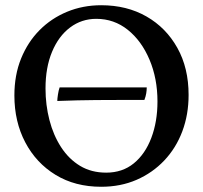

<svg xmlns="http://www.w3.org/2000/svg" viewBox="-20 -705 776 734"><path d="M367 9Q267 9 192.5 -36.5Q118 -82 76.5 -161Q35 -240 35 -340Q35 -418 60.5 -481Q86 -544 131 -589.5Q176 -635 236.5 -660Q297 -685 367 -685Q465 -685 540 -642Q615 -599 658 -522Q701 -445 701 -342Q701 -267 677 -203Q653 -139 608 -91.5Q563 -44 502 -17.5Q441 9 367 9ZM386 -45Q448 -45 491.5 -80.5Q535 -116 558.5 -178Q582 -240 582 -317Q582 -405 551.5 -477Q521 -549 468.5 -591Q416 -633 348 -633Q292 -633 248 -600Q204 -567 179 -507Q154 -447 154 -367Q154 -304 169 -246Q184 -188 213.5 -142.5Q243 -97 286 -71Q329 -45 386 -45ZM199 -319Q199 -327 201.5 -343.5Q204 -360 208 -371H541Q541 -360 539 -348Q537 -336 532 -323Q514 -323 465 -323Q416 -323 347 -322.5Q278 -322 199 -319Z"/></svg>

Font: Vollkorn Medium
Style: Regular
Weight: 500
Designer: Friedrich Althausen
Foundry: Friedrich Althausen
Version: Version 5.000